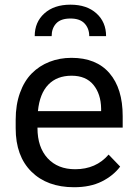

<svg xmlns="http://www.w3.org/2000/svg" viewBox="-20 -783 578 813"><path d="M46.4 -239.7V-275.9Q46.4 -339.4 64.5 -389.6Q82.5 -439.9 114.5 -472.2Q146.5 -504.4 189.5 -521.2Q232.4 -538.1 282.7 -538.1Q387.7 -538.1 443.6 -473.1Q499.5 -408.2 499.5 -291.5V-242.7H138.7V-240.7Q138.7 -159.7 181.6 -113Q224.6 -66.4 298.3 -66.4Q386.7 -66.4 439.9 -128.4L488.8 -77.6Q460 -39.1 411.1 -14.6Q362.3 9.8 293.5 9.8Q179.7 9.8 113 -56.2Q46.4 -122.1 46.4 -239.7ZM140.6 -312.5H408.2V-323.2Q407.2 -385.3 375.5 -423.8Q343.8 -462.4 283.2 -462.4Q221.2 -462.4 184.6 -424.6Q147.9 -386.7 140.6 -312.5ZM198.7 -629.9H127Q127 -689.5 168 -726.3Q209 -763.2 278.3 -763.2Q347.7 -763.2 388.4 -726.3Q429.2 -689.5 429.2 -629.9H357.9Q357.9 -662.1 338.4 -683.3Q318.8 -704.6 278.3 -704.6Q237.3 -704.6 218 -683.8Q198.7 -663.1 198.7 -629.9Z"/></svg>

Font: Bert Sans Medium
Style: Regular
Weight: 500
Designer: Christian Robertson, Adam Twardoch, & Cristiano Sobral
Foundry: Google
Version: Version 12.135;January 10, 2020;FontCreator 12.0.0.2547 64-b